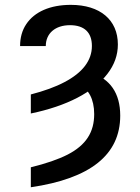

<svg xmlns="http://www.w3.org/2000/svg" viewBox="-20 -573 588 806"><path d="M109.4 -96.6C261 -127.8 371.8 -186.1 430.8 -262.8C460.2 -300.8 474.8 -342 474.8 -386.4C474.8 -489.7 399.9 -552.6 277.3 -552.6C190.3 -552.6 124.6 -523.4 90.2 -471.6C72.8 -445.7 64.3 -414.8 64.3 -379.6H172.2C172.2 -433.2 212.4 -467.3 273.8 -467.3C333.8 -467.3 365.8 -436.8 365.8 -380C365.8 -319.2 326.7 -268.1 250.7 -228.3C212.7 -208.1 165.5 -191.1 109.4 -176.5ZM311.8 -215.6C351.2 -201.7 375.4 -156.6 375.4 -94.1C375.4 -18.5 341.6 35.9 263.8 76C224.8 95.9 173.3 113.6 109.4 129.3V213.1C359.7 176.5 484.7 76.7 484.7 -87.7C484.7 -181.8 442.1 -242.9 360.8 -268.1Z"/></svg>

Font: Inter 465
Style: Regular
Weight: 400
Designer: Rasmus Andersson
Foundry: rsms
Version: Version 3.019;Glyphs 3.1.2 (3151)